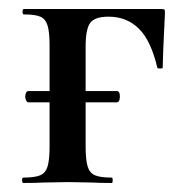

<svg xmlns="http://www.w3.org/2000/svg" viewBox="-20 -406 413 426"><path d="M36 -192Q36 -197 38 -200.5Q40 -204 43 -204H239Q246 -204 246 -192Q246 -179 239 -179H43Q40 -179 38 -183Q36 -187 36 -192ZM346 -377Q341 -277 341 -256Q341 -254 335 -254Q329 -254 329 -256Q315 -316 288 -342.5Q261 -369 221 -369Q190 -369 180 -355Q170 -341 170 -303V-81Q170 -51 174.5 -36.5Q179 -22 191 -17Q203 -12 228 -12Q230 -12 230 -6Q230 0 228 0Q201 0 185 -1L132 -2L75 -1Q60 0 32 0Q29 0 29 -6Q29 -12 32 -12Q57 -12 69 -17Q81 -22 85.5 -36.5Q90 -51 90 -81V-305Q90 -335 85.5 -349.5Q81 -364 69.5 -369Q58 -374 33 -374Q30 -374 30 -380Q30 -386 33 -386H337Q344 -386 345 -384.5Q346 -383 346 -377Z"/></svg>

Font: Cormorant Infant SemiBold
Style: Regular
Weight: 600
Designer: Christian Thalmann (Catharsis Fonts)
Foundry: Catharsis Fonts
Version: Version 4.000